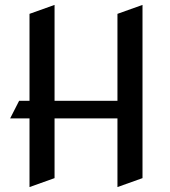

<svg xmlns="http://www.w3.org/2000/svg" viewBox="-20 -740 687 775"><path d="M555.2 -21 454.1 15.1V-262.2H200.2V-21L99.1 15.1V-262.2H21L57.1 -333H99.1V-684.1L200.2 -720.2V-333H454.1V-684.1L555.2 -720.2Z"/></svg>

Font: Redressed
Style: Regular
Weight: 400
Designer: Astigmatic (AOETI)
Foundry: Astigmatic (AOETI)
Version: Version 1.001